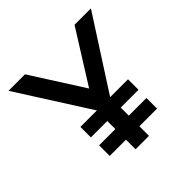

<svg xmlns="http://www.w3.org/2000/svg" viewBox="-183 -893 1061 1061"><g transform="rotate(-45 348.0 -362.5)"><path d="M166 -303H294V-304L26 -725H155L350 -419L542 -725H670L399 -304V-303H538V-221H399V-158H537V-75H399V0H294V-75H167V-158H294V-221H166Z"/></g></svg>

Font: Reem Kufi Ink
Style: Regular
Weight: 400
Designer: Khaled Hosny
Version: Version 1.7